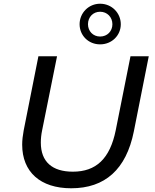

<svg xmlns="http://www.w3.org/2000/svg" viewBox="-20 -1002 831 1030"><path d="M517 -764C580 -764 628 -812 628 -872C628 -932 580 -982 517 -982C455 -982 407 -932 407 -872C407 -812 454 -764 517 -764ZM517 -806C479 -806 452 -835 452 -872C452 -911 480 -939 517 -939C555 -939 583 -910 583 -872C583 -835 556 -806 517 -806ZM362 8C543 8 657 -93 698 -297L778 -700H680L601 -304C570 -150 495 -81 371 -81C260 -81 199 -134 199 -237C199 -257 201 -279 206 -303L286 -700H186L107 -302C102 -275 99 -250 99 -226C99 -80 196 8 362 8Z"/></svg>

Font: AWKNG-Font Medium
Style: Italic
Weight: 500
Italic angle: -11.3°
Designer: Awakening Church
Foundry: Awakening Church
Version: Version 1.700;PS 001.700;hotconv 1.0.88;makeotf.lib2.5.64775